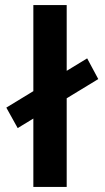

<svg xmlns="http://www.w3.org/2000/svg" viewBox="-20 -740 414 760"><path d="M244 0H112V-720H244ZM369 -427 50 -233 5 -314 325 -509Z"/></svg>

Font: Wix Madefor Display
Style: Bold
Weight: 700
Designer: Dalton Maag Ltd
Foundry: Dalton Maag Ltd
Version: Version 3.100